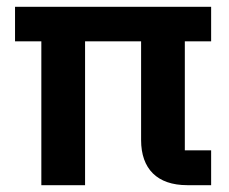

<svg xmlns="http://www.w3.org/2000/svg" viewBox="-20 -542 669 562"><path d="M521 -102H598V0H528C440 0 393 -48 393 -132V-421H229V0H101V-421H24V-522H598V-421H521Z"/></svg>

Font: Plexus Sans SemiBold
Style: Regular
Weight: 600
Version: Version 2.001;PS 002.001;hotconv 1.0.70;makeotf.lib2.5.58329